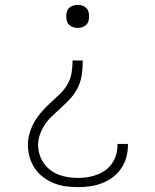

<svg xmlns="http://www.w3.org/2000/svg" viewBox="-20 -558 640 791"><path d="M301 213Q276 213 250.5 209.5Q225 206 201.5 196.5Q178 187 157.5 171.5Q137 156 123 135Q109 114 102 89Q95 64 95 39Q95 14 102.5 -11Q110 -36 123 -58Q136 -80 153 -99Q170 -118 189 -135.5Q208 -153 226.5 -170.5Q245 -188 258 -210.5Q271 -233 275 -258.5Q279 -284 279 -309H321Q321 -280 317 -251Q313 -222 300 -196Q287 -170 266.5 -148.5Q246 -127 224 -107Q208 -93 192 -77.5Q176 -62 164 -43.5Q152 -25 144.5 -4Q137 17 137 39Q137 59 143 78.5Q149 98 160.5 114.5Q172 131 188 143Q204 155 222.5 162Q241 169 261 172Q281 175 301 175Q321 175 340.5 172Q360 169 379 162Q398 155 414 143.5Q430 132 441.5 115.5Q453 99 458.5 79.5Q464 60 464 41Q464 39 464 38Q464 37 464 35H507Q507 37 507 38.5Q507 40 507 42Q507 67 500 91.5Q493 116 478.5 137Q464 158 443.5 173Q423 188 399.5 197Q376 206 351 209.5Q326 213 301 213ZM300 -443Q290 -443 281 -446Q272 -449 265 -455.5Q258 -462 255.5 -471.5Q253 -481 253 -491Q253 -500 255.5 -509.5Q258 -519 265 -525.5Q272 -532 281 -535Q290 -538 300 -538Q310 -538 319 -535Q328 -532 335 -525.5Q342 -519 344.5 -509.5Q347 -500 347 -491Q347 -481 344.5 -471.5Q342 -462 335 -455.5Q328 -449 319 -446Q310 -443 300 -443Z"/></svg>

Font: Iosevka Curly XLtEx
Style: Regular
Weight: 200
Width: 7
Monospace: yes
Designer: Belleve Invis
Foundry: Belleve Invis
Version: Version 11.1.0; ttfautohint (v1.8.3)